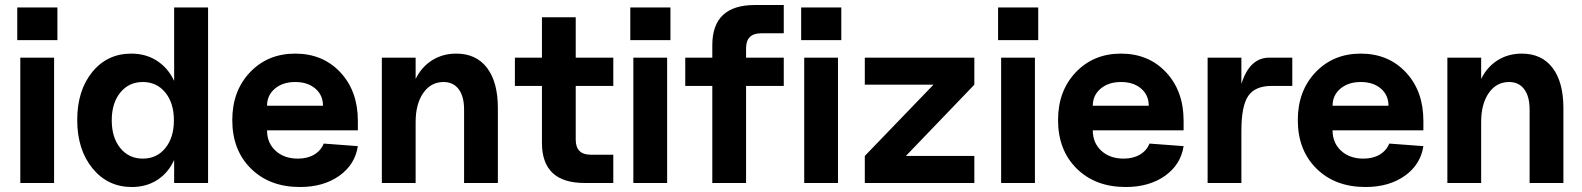

<svg xmlns="http://www.w3.org/2000/svg" viewBox="-20 -730 6313 766"><path d="M61 0V-500H195.8V0ZM48.8 -569.8V-700.2H209V-569.8Z M505.9 16.1Q409.7 16.1 348.9 -58.6Q288.1 -133.3 288.1 -251Q288.1 -368.7 347.9 -442.4Q407.7 -516.1 503.9 -516.1Q562 -516.1 606.2 -487.5Q650.4 -459 674.8 -407.2V-700.2H810.1V0H674.8V-91.8Q651.4 -40.5 607.7 -12.2Q564 16.1 505.9 16.1ZM460 -139.2Q494.1 -97.2 549.8 -97.2Q605.5 -97.2 639.6 -139.2Q673.8 -181.2 673.8 -250Q673.8 -318.8 639.6 -360.8Q605.5 -402.8 549.8 -402.8Q494.1 -402.8 460 -360.8Q425.8 -318.8 425.8 -250Q425.8 -181.2 460 -139.2Z M1176.8 16.1Q1055.7 16.1 981.2 -57.4Q906.7 -130.9 906.7 -251Q906.7 -367.2 977.5 -441.7Q1048.3 -516.1 1157.7 -516.1Q1268.1 -516.1 1337.9 -441.4Q1407.7 -366.7 1407.7 -248V-210H1045.4Q1045.4 -159.7 1079.6 -128.4Q1113.8 -97.2 1168.5 -97.2Q1206.1 -97.2 1233.2 -113Q1260.3 -128.9 1271.5 -157.2L1407.7 -147Q1396.5 -73.2 1333.5 -28.6Q1270.5 16.1 1176.8 16.1ZM1268.6 -308.1Q1268.6 -350.6 1238 -376.7Q1207.5 -402.8 1157.7 -402.8Q1108.4 -402.8 1076.9 -376.5Q1045.4 -350.1 1045.4 -308.1Z M1831.5 -293Q1831.5 -345.2 1810.1 -374Q1788.6 -402.8 1749.5 -402.8Q1699.2 -402.8 1668.7 -359.1Q1638.2 -315.4 1638.2 -243.2V0H1503.4V-500H1638.2V-415Q1661.6 -462.9 1703.9 -489.5Q1746.1 -516.1 1800.3 -516.1Q1879.9 -516.1 1923.1 -459.2Q1966.3 -402.3 1966.3 -298.8V0H1831.5Z M2312 0Q2142.1 0 2142.1 -160.2V-387.2H2034.2V-500H2142.1V-661.1H2276.9V-500H2426.8V-387.2H2276.9V-172.9Q2276.9 -112.8 2336.9 -112.8H2426.8V0Z M2506.8 0V-500H2641.6V0ZM2494.6 -569.8V-700.2H2654.8V-569.8Z M2821.8 -549.8Q2821.8 -710 2991.7 -710H3106.9V-597.2H3016.6Q2956.5 -597.2 2956.5 -537.1V-500H3106.9V-387.2H2956.5V0H2821.8V-387.2H2713.9V-500H2821.8Z M3188.5 0V-500H3323.2V0ZM3176.3 -569.8V-700.2H3336.4V-569.8Z M3430.2 0V-107.9L3704.1 -392.1H3430.2V-500H3867.2V-392.1L3594.2 -107.9H3867.2V0Z M3974.1 0V-500H4108.9V0ZM3961.9 -569.8V-700.2H4122.1V-569.8Z M4471.2 16.1Q4350.1 16.1 4275.6 -57.4Q4201.2 -130.9 4201.2 -251Q4201.2 -367.2 4272 -441.7Q4342.8 -516.1 4452.1 -516.1Q4562.5 -516.1 4632.3 -441.4Q4702.1 -366.7 4702.1 -248V-210H4339.8Q4339.8 -159.7 4374 -128.4Q4408.2 -97.2 4462.9 -97.2Q4500.5 -97.2 4527.6 -113Q4554.7 -128.9 4565.9 -157.2L4702.1 -147Q4690.9 -73.2 4627.9 -28.6Q4564.9 16.1 4471.2 16.1ZM4563 -308.1Q4563 -350.6 4532.5 -376.7Q4502 -402.8 4452.1 -402.8Q4402.8 -402.8 4371.3 -376.5Q4339.8 -350.1 4339.8 -308.1Z M4797.9 0V-500H4932.6V-395Q4965.3 -500 5043.9 -500H5135.7V-387.2H5053.7Q4986.8 -387.2 4959.7 -346.9Q4932.6 -306.6 4932.6 -208V0Z M5427.7 16.1Q5306.6 16.1 5232.2 -57.4Q5157.7 -130.9 5157.7 -251Q5157.7 -367.2 5228.5 -441.7Q5299.3 -516.1 5408.7 -516.1Q5519 -516.1 5588.9 -441.4Q5658.7 -366.7 5658.7 -248V-210H5296.4Q5296.4 -159.7 5330.6 -128.4Q5364.7 -97.2 5419.4 -97.2Q5457 -97.2 5484.1 -113Q5511.2 -128.9 5522.5 -157.2L5658.7 -147Q5647.5 -73.2 5584.5 -28.6Q5521.5 16.1 5427.7 16.1ZM5519.5 -308.1Q5519.5 -350.6 5489 -376.7Q5458.5 -402.8 5408.7 -402.8Q5359.4 -402.8 5327.9 -376.5Q5296.4 -350.1 5296.4 -308.1Z M6082.5 -293Q6082.5 -345.2 6061 -374Q6039.6 -402.8 6000.5 -402.8Q5950.2 -402.8 5919.7 -359.1Q5889.2 -315.4 5889.2 -243.2V0H5754.4V-500H5889.2V-415Q5912.6 -462.9 5954.8 -489.5Q5997.1 -516.1 6051.3 -516.1Q6130.9 -516.1 6174.1 -459.2Q6217.3 -402.3 6217.3 -298.8V0H6082.5Z"/></svg>

Font: Uncut Sans
Style: Bold
Weight: 700
Designer: Kasper Nordkvist
Foundry: UNCUT.wtf
Version: Version 1.304;Glyphs 3.2 (3246)